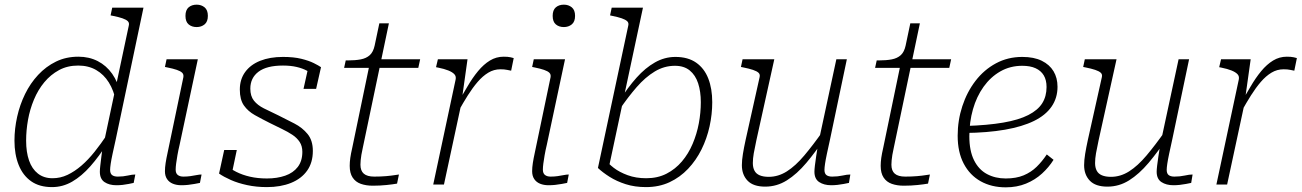

<svg xmlns="http://www.w3.org/2000/svg" viewBox="-20 -791 5579 823"><path d="M203 11Q149 11 113.5 -14Q78 -39 60 -84Q42 -129 42 -188Q42 -239 53.5 -290.5Q65 -342 87.5 -388Q110 -434 143.5 -470Q177 -506 220 -527Q263 -548 316 -548Q362 -548 399 -529Q436 -510 461 -474.5Q486 -439 497 -388L477 -356Q468 -403 446.5 -437.5Q425 -472 392 -491Q359 -510 315 -510Q269 -510 233 -490.5Q197 -471 170 -438.5Q143 -406 125.5 -364Q108 -322 100 -277Q92 -232 92 -188Q92 -139 104.5 -103Q117 -67 142.5 -47Q168 -27 205 -27Q239 -27 269.5 -41.5Q300 -56 329 -81Q358 -106 385.5 -140.5Q413 -175 439 -214L441 -178Q405 -121 367.5 -78.5Q330 -36 289.5 -12.5Q249 11 203 11ZM479 3Q448 3 428 -10.5Q408 -24 408 -55Q408 -65 410 -82Q412 -99 414.5 -119.5Q417 -140 420 -161L423 -168L532 -681Q535 -693 528 -700Q521 -707 505 -712.5Q489 -718 464 -723L454 -725L461 -758H595L476 -193Q468 -157 462.5 -131.5Q457 -106 454.5 -89Q452 -72 452 -63Q452 -47 460.5 -40.5Q469 -34 485 -34Q508 -34 527.5 -38.5Q547 -43 560 -43L553 -7Q544 -5 531.5 -2.5Q519 0 506 1.5Q493 3 479 3Z M687 -57Q687 -73 690 -92.5Q693 -112 698.5 -137Q704 -162 710 -192L766 -460Q768 -472 761 -479Q754 -486 738 -491.5Q722 -497 697 -502L687 -504L694 -537H828L750 -171Q744 -146 740.5 -125.5Q737 -105 735 -90Q733 -75 733 -64Q733 -48 742 -41Q751 -34 766 -34Q782 -34 796 -36Q810 -38 822.5 -40.5Q835 -43 844 -43L837 -7Q827 -5 813.5 -2.5Q800 0 786 1.5Q772 3 757 3Q737 3 721 -3.5Q705 -10 696 -23.5Q687 -37 687 -57ZM775 -723Q775 -748 788.5 -759.5Q802 -771 823 -771Q843 -771 857 -759.5Q871 -748 871 -723Q871 -698 857 -686.5Q843 -675 823 -675Q802 -675 788.5 -686.5Q775 -698 775 -723Z M1124 11Q1079 11 1039.5 2.5Q1000 -6 969.5 -19.5Q939 -33 919 -47L941 -148H995L970 -29Q960 -37 954.5 -47Q949 -57 947.5 -68Q946 -79 947 -85Q966 -68 992.5 -54.5Q1019 -41 1052 -33.5Q1085 -26 1124 -26Q1168 -26 1202.5 -38Q1237 -50 1256.5 -75.5Q1276 -101 1276 -140Q1276 -165 1264.5 -182.5Q1253 -200 1233.5 -213Q1214 -226 1189 -238Q1164 -250 1136 -264Q1102 -281 1072.5 -297.5Q1043 -314 1025.5 -339Q1008 -364 1008 -407Q1008 -451 1031 -482.5Q1054 -514 1095.5 -530.5Q1137 -547 1193 -547Q1239 -547 1271.5 -539Q1304 -531 1325 -520.5Q1346 -510 1356 -503L1335 -410H1281L1301 -500Q1307 -497 1311.5 -491.5Q1316 -486 1320 -479.5Q1324 -473 1325 -466Q1314 -478 1295.5 -488Q1277 -498 1251.5 -504Q1226 -510 1193 -510Q1123 -510 1088 -483.5Q1053 -457 1053 -411Q1053 -379 1068.5 -359.5Q1084 -340 1111 -326.5Q1138 -313 1174 -296Q1208 -279 1242 -261.5Q1276 -244 1298.5 -216.5Q1321 -189 1321 -144Q1321 -94 1296.5 -59.5Q1272 -25 1227.5 -7Q1183 11 1124 11Z M1578 5Q1549 5 1526.5 -3Q1504 -11 1491.5 -30Q1479 -49 1479 -80Q1479 -96 1481.5 -114Q1484 -132 1490 -158L1566 -524L1595 -537H1781L1773 -500H1455L1462 -532H1471Q1503 -532 1526.5 -536.5Q1550 -541 1565 -554.5Q1580 -568 1586 -596L1606 -691H1647L1535 -157Q1531 -140 1529 -127Q1527 -114 1526 -104Q1525 -94 1525 -85Q1525 -59 1539.5 -46.5Q1554 -34 1584 -34Q1612 -34 1635 -36Q1658 -38 1673 -40.5Q1688 -43 1690 -43L1682 -4Q1666 -1 1637.5 2Q1609 5 1578 5Z M1837 0H1883L1963 -372L1960 -366L1984 -537H1857L1849 -503L1859 -501Q1884 -496 1901.5 -489Q1919 -482 1927.5 -473Q1936 -464 1933 -450ZM2182 -542Q2180 -543 2168.5 -545.5Q2157 -548 2139 -548Q2107 -548 2080 -531.5Q2053 -515 2029 -486Q2005 -457 1983 -419Q1961 -381 1936 -339L1945 -314Q1965 -350 1985.5 -382.5Q2006 -415 2027.5 -440Q2049 -465 2073 -479.5Q2097 -494 2125 -494Q2142 -494 2153.5 -491.5Q2165 -489 2171 -488Z M2261 -57Q2261 -73 2264 -92.5Q2267 -112 2272.5 -137Q2278 -162 2284 -192L2340 -460Q2342 -472 2335 -479Q2328 -486 2312 -491.5Q2296 -497 2271 -502L2261 -504L2268 -537H2402L2324 -171Q2318 -146 2314.5 -125.5Q2311 -105 2309 -90Q2307 -75 2307 -64Q2307 -48 2316 -41Q2325 -34 2340 -34Q2356 -34 2370 -36Q2384 -38 2396.5 -40.5Q2409 -43 2418 -43L2411 -7Q2401 -5 2387.5 -2.5Q2374 0 2360 1.5Q2346 3 2331 3Q2311 3 2295 -3.5Q2279 -10 2270 -23.5Q2261 -37 2261 -57ZM2349 -723Q2349 -748 2362.5 -759.5Q2376 -771 2397 -771Q2417 -771 2431 -759.5Q2445 -748 2445 -723Q2445 -698 2431 -686.5Q2417 -675 2397 -675Q2376 -675 2362.5 -686.5Q2349 -698 2349 -723Z M2750 -27Q2799 -27 2837 -46.5Q2875 -66 2903 -99Q2931 -132 2949 -174.5Q2967 -217 2975.5 -262.5Q2984 -308 2984 -353Q2984 -399 2972.5 -434Q2961 -469 2936.5 -489Q2912 -509 2873 -509Q2827 -509 2786.5 -484.5Q2746 -460 2709 -417.5Q2672 -375 2636 -322L2635 -359Q2671 -416 2708.5 -458Q2746 -500 2787.5 -523.5Q2829 -547 2875 -547Q2929 -547 2964 -522.5Q2999 -498 3016 -454.5Q3033 -411 3033 -353Q3033 -301 3021.5 -249Q3010 -197 2987 -150.5Q2964 -104 2929.5 -67.5Q2895 -31 2850 -10Q2805 11 2749 11Q2701 11 2662 -1.5Q2623 -14 2593 -33Q2563 -52 2543 -71L2673 -681Q2676 -693 2668.5 -700Q2661 -707 2645 -712.5Q2629 -718 2604 -723L2595 -725L2602 -758H2736L2590 -74Q2584 -76 2579 -81.5Q2574 -87 2571.5 -92.5Q2569 -98 2570 -102Q2571 -106 2575 -107Q2587 -90 2611 -71.5Q2635 -53 2670.5 -40Q2706 -27 2750 -27Z M3222 -189Q3215 -157 3211 -134Q3207 -111 3207 -92Q3207 -73 3214 -59.5Q3221 -46 3236.5 -39.5Q3252 -33 3275 -33Q3316 -33 3353 -56.5Q3390 -80 3427.5 -124.5Q3465 -169 3508 -230L3518 -203Q3477 -141 3436.5 -93Q3396 -45 3353 -18Q3310 9 3260 9Q3209 9 3184.5 -16.5Q3160 -42 3160 -83Q3160 -104 3164.5 -131.5Q3169 -159 3176 -191L3236 -460Q3239 -472 3231.5 -479Q3224 -486 3207.5 -491.5Q3191 -497 3166 -502L3156 -504L3163 -537H3299ZM3538 -194Q3530 -158 3524.5 -132Q3519 -106 3516.5 -89Q3514 -72 3514 -63Q3514 -47 3522.5 -40.5Q3531 -34 3547 -34Q3571 -34 3591 -38.5Q3611 -43 3625 -43L3619 -7Q3609 -5 3596.5 -2.5Q3584 0 3570 1.5Q3556 3 3543 3Q3512 3 3491.5 -10.5Q3471 -24 3471 -55Q3471 -64 3473 -81Q3475 -98 3478.5 -121.5Q3482 -145 3487 -175L3488 -179L3565 -537H3610Z M3854 5Q3825 5 3802.5 -3Q3780 -11 3767.5 -30Q3755 -49 3755 -80Q3755 -96 3757.5 -114Q3760 -132 3766 -158L3842 -524L3871 -537H4057L4049 -500H3731L3738 -532H3747Q3779 -532 3802.5 -536.5Q3826 -541 3841 -554.5Q3856 -568 3862 -596L3882 -691H3923L3811 -157Q3807 -140 3805 -127Q3803 -114 3802 -104Q3801 -94 3801 -85Q3801 -59 3815.5 -46.5Q3830 -34 3860 -34Q3888 -34 3911 -36Q3934 -38 3949 -40.5Q3964 -43 3966 -43L3958 -4Q3942 -1 3913.5 2Q3885 5 3854 5Z M4291 12Q4230 12 4183.5 -14Q4137 -40 4111 -89.5Q4085 -139 4085 -209Q4085 -275 4105 -336Q4125 -397 4161.5 -444.5Q4198 -492 4249 -519.5Q4300 -547 4362 -547Q4412 -547 4445.5 -530.5Q4479 -514 4496 -485.5Q4513 -457 4513 -419Q4513 -371 4487.5 -334Q4462 -297 4412 -272.5Q4362 -248 4287.5 -235Q4213 -222 4115 -221L4119 -251Q4214 -254 4280.5 -265.5Q4347 -277 4388 -298Q4429 -319 4447.5 -348.5Q4466 -378 4466 -418Q4466 -448 4454 -468Q4442 -488 4419 -498.5Q4396 -509 4362 -509Q4310 -509 4268 -485Q4226 -461 4196 -419Q4166 -377 4150.5 -322.5Q4135 -268 4135 -207Q4135 -145 4155 -104.5Q4175 -64 4210.5 -45Q4246 -26 4291 -26Q4336 -26 4368 -39.5Q4400 -53 4423.5 -76Q4447 -99 4467 -129L4496 -106Q4476 -74 4446.5 -47Q4417 -20 4378 -4Q4339 12 4291 12Z M4689 -189Q4682 -157 4678 -134Q4674 -111 4674 -92Q4674 -73 4681 -59.5Q4688 -46 4703.5 -39.5Q4719 -33 4742 -33Q4783 -33 4820 -56.5Q4857 -80 4894.5 -124.5Q4932 -169 4975 -230L4985 -203Q4944 -141 4903.5 -93Q4863 -45 4820 -18Q4777 9 4727 9Q4676 9 4651.5 -16.5Q4627 -42 4627 -83Q4627 -104 4631.5 -131.5Q4636 -159 4643 -191L4703 -460Q4706 -472 4698.5 -479Q4691 -486 4674.5 -491.5Q4658 -497 4633 -502L4623 -504L4630 -537H4766ZM5005 -194Q4997 -158 4991.5 -132Q4986 -106 4983.5 -89Q4981 -72 4981 -63Q4981 -47 4989.5 -40.5Q4998 -34 5014 -34Q5038 -34 5058 -38.5Q5078 -43 5092 -43L5086 -7Q5076 -5 5063.5 -2.5Q5051 0 5037 1.5Q5023 3 5010 3Q4979 3 4958.5 -10.5Q4938 -24 4938 -55Q4938 -64 4940 -81Q4942 -98 4945.5 -121.5Q4949 -145 4954 -175L4955 -179L5032 -537H5077Z M5194 0H5240L5320 -372L5317 -366L5341 -537H5214L5206 -503L5216 -501Q5241 -496 5258.5 -489Q5276 -482 5284.5 -473Q5293 -464 5290 -450ZM5539 -542Q5537 -543 5525.5 -545.5Q5514 -548 5496 -548Q5464 -548 5437 -531.5Q5410 -515 5386 -486Q5362 -457 5340 -419Q5318 -381 5293 -339L5302 -314Q5322 -350 5342.5 -382.5Q5363 -415 5384.5 -440Q5406 -465 5430 -479.5Q5454 -494 5482 -494Q5499 -494 5510.5 -491.5Q5522 -489 5528 -488Z"/></svg>

Font: Roboto Serif Thin
Style: Italic
Weight: 250
Italic angle: -10°
Version: Version 1.007